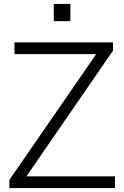

<svg xmlns="http://www.w3.org/2000/svg" viewBox="-20 -962 635 982"><path d="M28 0V-42L472 -685H54V-745H558V-703L115 -60H568V0ZM255 -854V-942H340V-854Z"/></svg>

Font: Plus Jakarta Sans Light
Style: Regular
Weight: 300
Designer: Gumpita Rahayu
Foundry: Tokotype
Version: Version 2.006; ttfautohint (v1.8.4.7-5d5b)